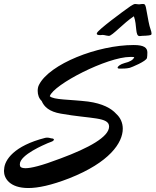

<svg xmlns="http://www.w3.org/2000/svg" viewBox="-80 -925 784 968"><path d="M190 -217 192 -221C192 -224 187 -227 183 -227C176 -227 169 -231 160 -231C156 -231 152 -231 148 -230C-10 -190 -57 -118 -59 -73C-59 -70 -60 -67 -60 -63C-60 -27 -32 23 63 23C112 23 179 9 269 -26C472 -106 539 -205 539 -276C539 -306 527 -332 506 -351C481 -379 437 -403 364 -413C272 -424 190 -421 171 -440C190 -499 460 -638 577 -638C584 -638 591 -638 597 -637C592 -623 574 -613 548 -607C526 -601 513 -590 513 -584C513 -581 516 -579 523 -579C540 -579 557 -579 574 -583C582 -585 658 -616 661 -633C662 -639 663 -647 663 -660C663 -684 647 -698 594 -698C411 -698 170 -602 117 -498C112 -489 110 -478 110 -467C110 -448 116 -429 130 -416C142 -387 168 -362 227 -352C379 -325 470 -336 470 -287C470 -235 368 -179 225 -126C128 -89 76 -77 49 -77C35 -77 27 -80 23 -84C21 -88 20 -92 20 -97C20 -145 147 -197 160 -203C176 -210 185 -211 190 -217ZM578 -894C539 -867 415 -775 409 -759C408 -758 408 -756 408 -755C408 -749 417 -748 425 -748C429 -748 434 -749 438 -749C440 -749 444 -748 446 -748C450 -747 464 -744 469 -744C486 -744 544 -810 595 -843C612 -797 600 -743 624 -743C633 -744 643 -745 654 -745C661 -745 682 -747 683 -751C684 -753 684 -755 684 -757C684 -768 675 -783 669 -816C653 -898 657 -892 649 -903C648 -905 638 -905 637 -905C635 -905 623 -903 621 -903C618 -903 604 -905 601 -905C595 -905 585 -898 578 -894Z"/></svg>

Font: Oregano
Style: Italic
Weight: 400
Italic angle: -12°
Designer: Astigmatic (AOETI)
Foundry: Astigmatic (AOETI)
Version: Version 1.000